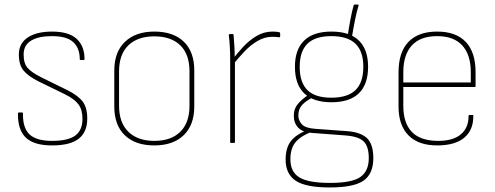

<svg xmlns="http://www.w3.org/2000/svg" viewBox="-20 -629 2180 845"><path d="M209 11Q130 11 94 -23Q58 -57 59 -130Q59 -134 63 -134H78Q81 -134 81 -130Q80 -65 110.5 -37Q141 -9 209 -9Q280 -9 311.5 -32.5Q343 -56 343 -106Q343 -146 325 -170Q307 -194 264 -215L151 -270Q105 -293 84 -318Q63 -343 63 -389Q63 -438 102 -464Q141 -490 209 -490Q283 -490 317.5 -458Q352 -426 352 -369Q352 -365 348 -365H334Q331 -365 331 -369Q331 -417 302.5 -443.5Q274 -470 209 -470Q149 -470 116.5 -450Q84 -430 84 -389Q84 -350 101.5 -330Q119 -310 163 -288L277 -232Q323 -209 343.5 -182.5Q364 -156 364 -107Q364 -48 326.5 -18.5Q289 11 209 11Z M659 11Q576 11 529.5 -33.5Q483 -78 483 -160V-319Q483 -400 530 -445Q577 -490 659 -490Q743 -490 789 -445.5Q835 -401 835 -319V-160Q835 -79 788.5 -34Q742 11 659 11ZM659 -9Q733 -9 773.5 -49Q814 -89 814 -164V-315Q814 -390 773.5 -429.5Q733 -469 659 -469Q586 -469 545 -429.5Q504 -390 504 -315V-164Q504 -89 545 -49Q586 -9 659 -9Z M996 0Q993 0 993 -3V-368Q993 -397 991.5 -423Q990 -449 987 -475Q987 -479 991 -479H1005Q1008 -479 1008 -475Q1010 -451 1011.5 -425.5Q1013 -400 1013 -373L1014 -361V-3Q1014 0 1010 0ZM1004 -343V-368Q1023 -393 1049 -421.5Q1075 -450 1108 -470Q1141 -490 1179 -490Q1200 -490 1210 -487Q1213 -486 1213 -482Q1213 -478 1213 -475Q1213 -472 1213 -469Q1213 -464 1207 -465Q1203 -466 1195.5 -466.5Q1188 -467 1178 -467Q1145 -467 1114 -449Q1083 -431 1056 -402.5Q1029 -374 1004 -343Z M1431 196Q1326 196 1281.5 166.5Q1237 137 1237 73Q1237 21 1261 -9Q1285 -39 1337 -58L1364 -53Q1310 -35 1284 -7Q1258 21 1258 72Q1258 128 1298 152Q1338 176 1432 176Q1529 176 1566 150Q1603 124 1603 67Q1603 14 1579.5 -7.5Q1556 -29 1499 -33L1353 -44Q1311 -47 1292 -67.5Q1273 -88 1273 -120Q1273 -150 1290.5 -171Q1308 -192 1338 -212L1356 -200Q1326 -185 1309.5 -167Q1293 -149 1293 -121Q1293 -99 1308.5 -82Q1324 -65 1368 -62L1505 -52Q1566 -48 1594.5 -21.5Q1623 5 1623 67Q1623 136 1580 166Q1537 196 1431 196ZM1438 -179Q1359 -179 1318.5 -218.5Q1278 -258 1278 -335Q1278 -411 1318.5 -450.5Q1359 -490 1439 -490Q1519 -490 1559.5 -450.5Q1600 -411 1600 -335Q1600 -258 1559.5 -218.5Q1519 -179 1438 -179ZM1438 -199Q1510 -199 1544.5 -232.5Q1579 -266 1579 -335Q1579 -403 1544.5 -436.5Q1510 -470 1438 -470Q1367 -470 1333 -436.5Q1299 -403 1299 -335Q1299 -266 1333 -232.5Q1367 -199 1438 -199ZM1529 -467 1510 -469Q1515 -505 1522 -542Q1529 -579 1536 -604Q1537 -609 1542 -609H1554Q1559 -609 1558 -604Q1550 -579 1542.5 -541.5Q1535 -504 1529 -467Z M1908 11Q1823 12 1778.5 -32.5Q1734 -77 1734 -160V-311Q1734 -399 1777.5 -444.5Q1821 -490 1904 -490Q1987 -490 2030 -444.5Q2073 -399 2073 -311V-250Q2073 -246 2070 -246H1755V-163Q1755 -87 1793 -48Q1831 -9 1909 -9Q1975 -9 2009 -38.5Q2043 -68 2042 -119Q2042 -123 2046 -123H2061Q2063 -123 2063 -120Q2064 -58 2024.5 -24Q1985 10 1908 11ZM1755 -266H2052V-311Q2052 -388 2014.5 -429Q1977 -470 1904 -470Q1830 -470 1792.5 -429Q1755 -388 1755 -311Z"/></svg>

Font: Sofia Sans Semi Condensed Thin
Style: Regular
Weight: 250
Version: Version 4.100